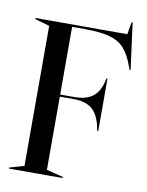

<svg xmlns="http://www.w3.org/2000/svg" viewBox="-86 -832 684 894"><g transform="rotate(10 256.0 -385.0)"><path d="M19 -5 88 -25V-687L19 -707V-712H453L463 -770H468L497 -550H492L486 -567Q467 -619 442 -647.5Q417 -676 373 -688.5Q329 -701 253 -701H194V-381H264Q323 -382 353 -409Q383 -436 393 -492H398V-244H393Q383 -309 353 -339.5Q323 -370 264 -371H194V-25L273 -5V0H19Z"/></g></svg>

Font: Nyght Serif
Style: Regular
Weight: 400
Designer: Maksym Kobuzan
Version: Version 0.410